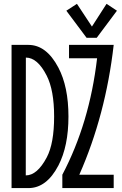

<svg xmlns="http://www.w3.org/2000/svg" viewBox="-20 -962 626 982"><path d="M578.1 -907.2 474.6 -768.6H422.9L319.3 -907.2L373.5 -942.4L450.2 -826.2L524.9 -942.4ZM298.8 0V-68.4Q438 -332.5 476.6 -664.1H333V-732.4H561.5Q520.5 -373.5 385.7 -68.4H561.5V0ZM111.8 -64.9Q170.4 -64.9 219.2 -157.2Q256.8 -228.5 256.8 -366.2Q256.8 -500.5 218.8 -575.2Q171.9 -667.5 112.3 -667.5ZM39.1 0V-732.4H125Q217.3 -732.4 278.3 -616.7Q330.1 -518.6 330.1 -366.2Q330.1 -214.8 278.8 -115.7Q218.3 0 125.5 0Z"/></svg>

Font: Consola Mono
Style: Book
Weight: 400
Monospace: yes
Designer: Wojciech Kalinowski "wmk69" (wmk69@o2.pl)
Foundry: Wojciech Kalinowski "wmk69" (wmk69@o2.pl)
Version: Version 2.1.0